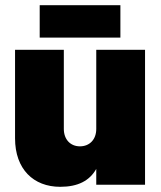

<svg xmlns="http://www.w3.org/2000/svg" viewBox="-20 -712 621 740"><path d="M444 -692H133V-567H444ZM351 -520V-215C351 -174 325 -148 288 -148C251 -148 226 -175 226 -215V-520H38V-179C38 -60 109 8 212 8C280 8 325 -15 351 -61V0H539V-520Z"/></svg>

Font: Arthouse Owned Black
Style: Regular
Weight: 900
Designer: Jeremy Tribby
Foundry: Tribby Type
Version: Version 1.000;PS 001.000;hotconv 1.0.88;makeotf.lib2.5.64775